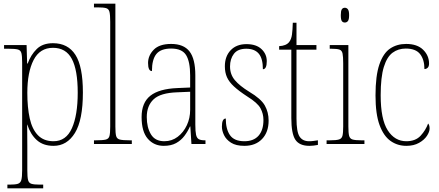

<svg xmlns="http://www.w3.org/2000/svg" viewBox="-20 -780 2378 1040"><path d="M20 240V220H33Q63 220 77 215.5Q91 211 95.5 195Q100 179 100 143V-441Q100 -476 96 -492Q92 -508 76.5 -512Q61 -516 26 -516H2V-536H124L127 -436H130Q147 -483 179 -514.5Q211 -546 267 -546Q348 -546 388.5 -483Q429 -420 429 -279Q429 -130 386 -60Q343 10 270 10Q214 10 179.5 -21Q145 -52 128 -105H127Q127 -88 127.5 -58Q128 -28 128 14V143Q128 179 132 195Q136 211 150 215.5Q164 220 194 220H214V240ZM270 -15Q338 -15 369.5 -85.5Q401 -156 401 -278Q401 -401 369 -461Q337 -521 267 -521Q196 -521 162 -455Q128 -389 128 -277Q128 -198 141 -139Q154 -80 185.5 -47.5Q217 -15 270 -15Z M489 0V-20H500Q537 -20 553 -24Q569 -28 573 -43.5Q577 -59 577 -94V-662Q577 -699 573 -715.5Q569 -732 554.5 -736Q540 -740 510 -740H489V-760H605V-94Q605 -59 609 -43.5Q613 -28 629.5 -24Q646 -20 682 -20H694V0Z M867 10Q814 10 780.5 -28.5Q747 -67 747 -146Q747 -224 794.5 -261.5Q842 -299 941 -303L1010 -306V-371Q1010 -446 988 -481.5Q966 -517 907 -517Q851 -517 827 -487.5Q803 -458 803 -395Q782 -395 782 -439Q782 -479 812.5 -510.5Q843 -542 907 -542Q975 -542 1006.5 -501.5Q1038 -461 1038 -372V-105Q1038 -68 1042 -50Q1046 -32 1057 -26Q1068 -20 1089 -20H1093V0H1017L1011 -95H1009Q997 -68 979 -44Q961 -20 934 -5Q907 10 867 10ZM870 -15Q911 -15 942.5 -39Q974 -63 992 -101.5Q1010 -140 1010 -185V-283L940 -280Q849 -277 812 -242Q775 -207 775 -146Q775 -90 797.5 -52.5Q820 -15 870 -15Z M1304 10Q1258 10 1231.5 -7Q1205 -24 1193.5 -48Q1182 -72 1182 -94Q1182 -138 1203 -138Q1203 -80 1226 -47.5Q1249 -15 1304 -15Q1354 -15 1380.5 -45Q1407 -75 1407 -130Q1407 -164 1391 -193.5Q1375 -223 1320 -257Q1274 -287 1247.5 -311.5Q1221 -336 1209.5 -361.5Q1198 -387 1198 -421Q1198 -475 1229.5 -508Q1261 -541 1315 -541Q1368 -541 1396.5 -514Q1425 -487 1425 -449Q1425 -405 1404 -405Q1404 -463 1381.5 -489.5Q1359 -516 1314 -516Q1268 -516 1247 -488.5Q1226 -461 1226 -420Q1226 -377 1252 -346Q1278 -315 1330 -283Q1394 -245 1414.5 -208.5Q1435 -172 1435 -127Q1435 -64 1399.5 -27Q1364 10 1304 10Z M1656 10Q1602 10 1580 -23Q1558 -56 1558 -141V-511H1492V-530Q1530 -532 1546 -552Q1558 -567 1561.5 -592.5Q1565 -618 1566 -657H1586V-536H1694V-511H1586V-138Q1586 -66 1602.5 -40.5Q1619 -15 1654 -15Q1667 -15 1677.5 -16.5Q1688 -18 1702 -20V5Q1677 10 1656 10Z M1848 -658Q1837 -658 1831.5 -666Q1826 -674 1826 -698Q1826 -721 1831.5 -729.5Q1837 -738 1848 -738Q1858 -738 1864.5 -729.5Q1871 -721 1871 -698Q1871 -674 1864.5 -666Q1858 -658 1848 -658ZM1749 0V-20H1769Q1801 -20 1816 -24.5Q1831 -29 1835 -44.5Q1839 -60 1839 -95V-437Q1839 -473 1835.5 -490Q1832 -507 1818.5 -511.5Q1805 -516 1775 -516H1766V-536H1867V-95Q1867 -60 1871 -44.5Q1875 -29 1889.5 -24.5Q1904 -20 1936 -20H1954V0Z M2181 10Q2133 10 2095.5 -16.5Q2058 -43 2036 -102.5Q2014 -162 2014 -263Q2014 -370 2035 -431Q2056 -492 2093 -517Q2130 -542 2180 -542Q2240 -542 2272 -510.5Q2304 -479 2304 -436Q2304 -420 2296.5 -413Q2289 -406 2279 -406Q2279 -457 2255.5 -487Q2232 -517 2178 -517Q2137 -517 2106.5 -494.5Q2076 -472 2059 -417Q2042 -362 2042 -264Q2042 -134 2080 -74.5Q2118 -15 2181 -15Q2231 -15 2258.5 -45Q2286 -75 2299 -111Q2307 -102 2307 -84Q2307 -66 2292.5 -44Q2278 -22 2249.5 -6Q2221 10 2181 10Z"/></svg>

Font: Noto Serif Tamil Condensed Thin
Style: Regular
Weight: 100
Width: 3
Designer: Indian Type Foundry, Tom Grace, and the Monotype Design Team
Foundry: Monotype Imaging Inc.
Version: Version 2.004; ttfautohint (v1.8.4.7-5d5b)